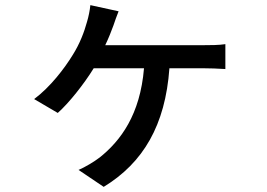

<svg xmlns="http://www.w3.org/2000/svg" viewBox="-20 -639 1040 748"><path d="M442 -595 332 -619C330 -598 325 -574 319 -554C308 -514 291 -469 264 -426C231 -372 176 -300 113 -253L205 -199C247 -236 307 -311 345 -373H541C526 -192 450 -91 369 -26C347 -9 310 13 286 23L384 89C538 -5 624 -151 640 -373H775C795 -373 830 -372 858 -370V-467C833 -463 797 -463 775 -463H390C403 -490 414 -518 422 -540C428 -558 434 -575 442 -595Z"/></svg>

Font: Noto Sans CJK TC Medium
Style: Regular
Weight: 500
Designer: Ryoko NISHIZUKA 西塚涼子 (kana, bopomofo & ideographs); Paul D. Hunt (Latin, Greek & Cyrillic); Sandoll Communications 산돌커뮤니
Foundry: Adobe
Version: Version 2.004;hotconv 1.0.118;makeotfexe 2.5.65603